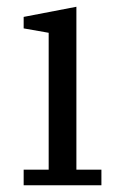

<svg xmlns="http://www.w3.org/2000/svg" viewBox="-20 -548 355 568"><path d="M50 -46H124V-451L50 -464V-498L206 -528V-46H280V0H50Z"/></svg>

Font: IBM Plex Serif
Style: Regular
Weight: 400
Designer: Mike Abbink, Paul van der Laan, Pieter van Rosmalen
Foundry: Bold Monday
Version: Version 3.001